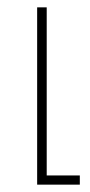

<svg xmlns="http://www.w3.org/2000/svg" viewBox="-20 -502 246 522"><path d="M81 0H197V-25H107V-482H81Z"/></svg>

Font: Noto Sans Armenian SemiCondensed Thin
Style: Regular
Weight: 100
Width: 4
Designer: Monotype Design Team
Foundry: Monotype Imaging Inc.
Version: Version 2.008